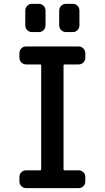

<svg xmlns="http://www.w3.org/2000/svg" viewBox="-20 -970 540 990"><path d="M115.2 0Q100.6 0 90.3 -9.8Q80.1 -19.5 80.1 -35.2V-56.6Q80.1 -71.3 89.8 -81.5Q99.6 -91.8 115.2 -91.8H188.5Q192.4 -91.8 192.4 -96.7V-632.8Q192.4 -637.7 188.5 -637.7H115.2Q100.6 -637.7 90.3 -647.9Q80.1 -658.2 80.1 -672.9V-695.3Q80.1 -710 89.8 -720.2Q99.6 -730.5 115.2 -730.5H384.8Q399.4 -730.5 409.7 -720.2Q419.9 -710 419.9 -695.3V-672.9Q419.9 -658.2 410.2 -647.9Q400.4 -637.7 384.8 -637.7H311.5Q307.6 -637.7 307.6 -632.8V-96.7Q307.6 -91.8 311.5 -91.8H384.8Q399.4 -91.8 409.7 -82Q419.9 -72.3 419.9 -56.6V-35.2Q419.9 -20.5 410.2 -10.3Q400.4 0 384.8 0ZM320.3 -950.2H355.5Q370.1 -950.2 379.9 -939.9Q389.6 -929.7 389.6 -915V-839.8Q389.6 -825.2 379.9 -814.9Q370.1 -804.7 355.5 -804.7H320.3Q305.7 -804.7 295.4 -814.9Q285.2 -825.2 285.2 -839.8V-915Q285.2 -929.7 295.4 -939.9Q305.7 -950.2 320.3 -950.2ZM144.5 -950.2H179.7Q194.3 -950.2 204.6 -939.9Q214.8 -929.7 214.8 -915V-839.8Q214.8 -825.2 205.1 -814.9Q195.3 -804.7 179.7 -804.7H144.5Q129.9 -804.7 120.1 -814.9Q110.4 -825.2 110.4 -839.8V-915Q110.4 -929.7 120.1 -939.9Q129.9 -950.2 144.5 -950.2Z"/></svg>

Font: Rounded-L Mgen+ 1m medium
Style: Regular
Weight: 500
Designer: [Source Han Sans]
Ryoko NISHIZUKA  (kana & ideographs); Paul D. Hunt (Latin, Greek & Cyrillic); Wenlong ZHANG  (bopomofo
Version: Version 1.059.20150602